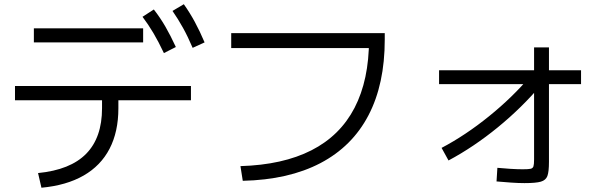

<svg xmlns="http://www.w3.org/2000/svg" viewBox="-20 -838 2852 894"><path d="M455.1 -334V-371.1H49.8V-437.5H869.1V-371.1H531.2V-334Q531.2 -224.6 490.2 -145.5Q449.2 -66.4 369.1 -20.5Q289.1 25.4 172.9 36.1L157.2 -32.2Q307.6 -46.9 381.3 -122.1Q455.1 -197.3 455.1 -334ZM137.7 -706.1H646.5V-640.6H137.7ZM643.6 -759.8 696.3 -793.9Q726.6 -754.9 750.5 -713.4Q774.4 -671.9 798.8 -619.1L743.2 -590.8Q717.8 -644.5 694.3 -684.1Q670.9 -723.6 643.6 -759.8ZM783.2 -787.1 835.9 -818.4Q864.3 -778.3 887.2 -735.8Q910.2 -693.4 932.6 -640.6L877 -615.2Q854.5 -668 832 -708.5Q809.6 -749 783.2 -787.1Z M1698.2 -653.3 1734.4 -614.3H1056.6V-683.6H1771.5V-653.3Q1771.5 -446.3 1695.8 -301.3Q1620.1 -156.2 1472.2 -78.6Q1324.2 -1 1110.4 3.9L1099.6 -64.5Q1296.9 -70.3 1430.2 -138.2Q1563.5 -206.1 1630.9 -335.9Q1698.2 -465.8 1698.2 -653.3Z M2450.2 -484.4 2500 -443.4Q2410.2 -336.9 2297.9 -245.1Q2185.5 -153.3 2068.4 -90.8L2036.1 -149.4Q2147.5 -208 2257.3 -296.9Q2367.2 -385.7 2450.2 -484.4ZM2292 6.8 2295.9 -56.6Q2324.2 -53.7 2356.9 -51.8Q2389.6 -49.8 2414.1 -49.8Q2441.4 -49.8 2451.2 -52.2Q2460.9 -54.7 2463.9 -63.5Q2466.8 -72.3 2466.8 -95.7V-617.2H2536.1V-85Q2536.1 -38.1 2528.8 -18.6Q2521.5 1 2498.5 7.8Q2475.6 14.6 2421.9 14.6Q2394.5 14.6 2359.9 12.2Q2325.2 9.8 2292 6.8ZM2024.4 -510.7H2685.5V-446.3H2024.4Z"/></svg>

Font: WEMIX Pretendard Variable
Style: Regular
Weight: 400
Designer: Base glyphs from Inter by Rasmus Andersson; Hangeul glyphs from Noto Sans CJK(Source Han Sans) by Jang Soo-young and Kan
Foundry: Kil Hyung-jin
Version: Version 1.000;Glyphs 3.2 (3208)